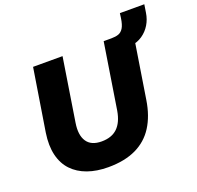

<svg xmlns="http://www.w3.org/2000/svg" viewBox="-142 -981 1174 1145"><g transform="rotate(-20 444.5 -409.0)"><path d="M356 11Q283 11 225.5 -9.5Q168 -30 130 -70Q92 -110 77.5 -170.5Q63 -231 75 -310L138 -705H325L262 -305Q250 -230 277.5 -188.5Q305 -147 371 -147Q435 -147 471.5 -182Q508 -217 520 -287L586 -705H771L705 -288Q690 -192 647.5 -125Q605 -58 532.5 -23.5Q460 11 356 11ZM733 -624 632 -690 635 -705Q662 -705 680.5 -711.5Q699 -718 711.5 -738Q724 -758 730 -799L734 -829H889L881 -778Q875 -738 855 -705Q835 -672 803.5 -650.5Q772 -629 733 -624Z"/></g></svg>

Font: Nunito Sans 10pt Black
Style: Italic
Weight: 900
Italic angle: -9°
Designer: Vernon Adams
Foundry: Vernon Adams
Version: Version 3.101;gftools[0.9.27]